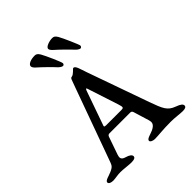

<svg xmlns="http://www.w3.org/2000/svg" viewBox="-225 -959 1098 1098"><g transform="rotate(-45 324.5 -410.0)"><path d="M321 -794C321 -786 330 -776 339 -768C360 -750 412 -699 426 -683C432 -676 446 -665 454 -665C459 -665 465 -670 465 -678C465 -685 425 -777 411 -801C401 -817 394 -822 381 -822C357 -822 321 -810 321 -794ZM269 -801C259 -817 252 -822 239 -822C208 -822 180 -811 180 -794C180 -785 188 -776 197 -768C218 -750 270 -699 284 -683C290 -676 304 -665 312 -665C318 -665 323 -670 323 -677C323 -687 283 -777 269 -801ZM238 -272 308 -471C312 -481 316 -484 319 -474L380 -287C390 -255 389 -251 369 -251H247C229 -251 232 -256 238 -272ZM523 -4C556 -4 592 2 615 2C634 2 644 -3 644 -14C644 -24 635 -34 604 -45C555 -63 544 -90 515 -171L383 -544C369 -583 363 -616 346 -616C340 -616 322 -588 303 -586C292 -585 292 -572 275 -529L122 -106C107 -65 108 -60 75 -45C53 -35 20 -30 20 -15C20 -4 34 2 53 2C68 2 91 -4 116 -4C135 -4 179 2 198 2C223 2 233 -4 233 -15C233 -25 222 -36 196 -43C167 -51 168 -67 174 -85L212 -194C216 -204 223 -205 228 -205H395C403 -205 408 -202 411 -193L440 -98C445 -81 447 -62 411 -45C389 -35 357 -30 357 -15C357 -4 376 2 389 2C419 2 457 -4 523 -4Z"/></g></svg>

Font: EB Garamond SC 08
Style: Regular
Weight: 400
Version: Version 0.016